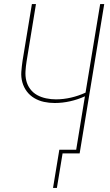

<svg xmlns="http://www.w3.org/2000/svg" viewBox="-20 -755 540 945"><path d="M241 170 272 -18H355L398 -281Q363 -265 325 -256.5Q287 -248 249 -248Q222 -248 196.5 -253.5Q171 -259 149 -272Q127 -285 112 -305Q97 -325 90 -350Q83 -375 85 -402Q87 -429 91 -456L137 -735H157L111 -454Q107 -429 105.5 -404.5Q104 -380 109.5 -357.5Q115 -335 129 -316.5Q143 -298 163 -287Q183 -276 207 -271Q231 -266 255 -266Q292 -266 329 -274.5Q366 -283 401 -299L473 -735H493L372 0H288L260 170Z"/></svg>

Font: Iosevka SS18 Thin
Style: Italic
Weight: 100
Italic angle: -9°
Monospace: yes
Designer: Belleve Invis
Foundry: Belleve Invis
Version: Version 25.1.1; ttfautohint (v1.8.4)